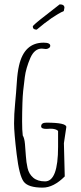

<svg xmlns="http://www.w3.org/2000/svg" viewBox="-20 -859 376 886"><path d="M149.4 -722.2Q131.3 -722.2 131.3 -736.8Q131.3 -742.7 190.7 -788.3Q250 -834 255.4 -838.9Q277.3 -838.9 277.3 -823.2Q277.3 -822.8 274.4 -808.1Q224.1 -785.6 149.4 -722.2ZM274.9 -198.2 278.8 -44.9Q227.1 6.8 176.8 6.8Q110.4 6.8 89.6 -20.5Q68.8 -47.9 56.9 -147.5Q44.9 -247.1 44.9 -289.3Q44.9 -331.5 49.8 -382.3Q54.7 -433.1 57.6 -479.2Q60.5 -525.4 67.9 -556.6Q91.8 -662.1 181.2 -662.1Q211.9 -662.1 211.9 -647.9Q211.9 -641.1 205.3 -637Q198.7 -632.8 191.9 -632.8L172.9 -634.8Q139.2 -634.8 120.1 -591.8Q99.6 -543.9 94.5 -503.4Q89.4 -462.9 86.9 -439Q84.5 -415 83.5 -384.3Q82 -337.9 82 -297.9Q82 -257.8 85 -233.9Q92.8 -221.7 95.2 -194.1Q97.7 -166.5 99.4 -138.7Q101.1 -110.8 107.2 -83.5Q113.3 -56.2 133.3 -39.1Q153.3 -22 188 -22Q248 -22 248 -181.6V-254.9Q237.8 -265.1 212.9 -265.1L193.8 -264.2Q169.9 -264.2 169.9 -275.9Q169.9 -293 193.8 -293Q286.1 -293 286.1 -272.9Z"/></svg>

Font: Amatic SC
Style: Regular
Weight: 400
Version: Version 1.004